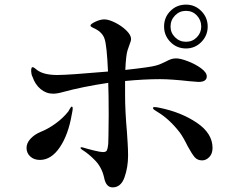

<svg xmlns="http://www.w3.org/2000/svg" viewBox="-20 -816 1040 832"><path d="M691 -701Q691 -741 718.5 -768.5Q746 -796 786 -796Q825 -796 852.5 -768Q880 -740 880 -701Q880 -662 852.5 -634Q825 -606 786 -606Q746 -606 718.5 -634Q691 -662 691 -701ZM719 -701Q719 -674 738.5 -654.5Q758 -635 786 -635Q814 -635 833 -654.5Q852 -674 852 -701Q852 -729 833 -749Q814 -769 786 -769Q758 -769 738.5 -749Q719 -729 719 -701ZM522 -405Q522 -335 530 -245Q531 -230 533 -198.5Q535 -167 535 -142Q535 -91 519.5 -47.5Q504 -4 468 -4Q439 -4 431 -47Q421 -91 392.5 -120.5Q364 -150 336 -167Q329 -172 329 -175Q329 -178 333 -178L339 -177Q358 -171 386.5 -164Q415 -157 426 -157Q440 -157 443.5 -165Q447 -173 449 -192Q449 -214 450 -229L451 -316Q451 -409 449 -457Q336 -440 252 -417Q228 -410 210 -410Q180 -410 156 -430Q132 -450 121 -483Q118 -488 116.5 -495.5Q115 -503 115 -508Q115 -525 121 -525Q125 -525 131.5 -520Q138 -515 140 -513Q169 -491 228 -491Q276 -491 448 -506Q443 -620 433 -648Q424 -675 393 -691Q391 -692 381.5 -696.5Q372 -701 372 -705Q372 -712 393.5 -722Q415 -732 432 -732Q451 -732 479 -718Q507 -704 527.5 -684Q548 -664 548 -647Q548 -639 540 -619L533 -599Q526 -579 523 -513Q633 -525 656 -532Q671 -536 683 -542Q695 -548 698 -549Q713 -557 722.5 -560Q732 -563 743 -563Q762 -563 794.5 -550.5Q827 -538 851.5 -520Q876 -502 876 -485Q876 -461 840 -461L802 -464Q721 -473 674 -473Q605 -473 522 -465ZM295 -346Q295 -340 293.5 -333Q292 -326 291 -320Q276 -232 239 -177.5Q202 -123 153 -123Q127 -123 111 -138Q95 -153 95 -175Q95 -196 112 -214.5Q129 -233 155 -244Q188 -257 220.5 -280.5Q253 -304 276 -333Q279 -338 283.5 -346Q288 -354 291 -354Q295 -354 295 -346ZM901 -175Q901 -150 887 -135.5Q873 -121 856 -121Q835 -121 823 -135.5Q811 -150 793 -183Q775 -220 759 -242Q714 -300 664 -330Q654 -336 648.5 -340Q643 -344 643 -348Q643 -352 650 -352Q657 -352 671 -349Q765 -330 833 -284Q901 -238 901 -175Z"/></svg>

Font: Shippori Mincho SemiBold
Style: Regular
Weight: 600
Designer: FONTDASU
Foundry: FONTDASU / Google Inc. / but / Adobe
Version: Version 3.110; ttfautohint (v1.8.3)